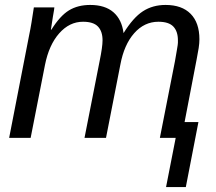

<svg xmlns="http://www.w3.org/2000/svg" viewBox="-20 -558 873 777"><path d="M322 0 383 -310Q395 -368 395 -395Q395 -431 376.5 -450.5Q358 -470 316 -470Q261 -470 219.5 -423Q178 -376 162 -295L104 0H17L98 -416Q103 -439 107.5 -467Q112 -495 117 -528H200Q200 -523 194 -490L186 -438H188Q223 -494 259 -516Q295 -538 345 -538Q405 -538 439 -508.5Q473 -479 480 -424Q519 -487 558.5 -512.5Q598 -538 650 -538Q716 -538 751.5 -502Q787 -466 787 -399Q787 -383 784 -363.5Q781 -344 776 -319L727 -64H783L732 199H652L691 0H627L688 -310Q693 -337 695.5 -353.5Q698 -370 699 -375Q700 -380 700 -385Q700 -390 700 -395Q700 -431 681.5 -450.5Q663 -470 621 -470Q564 -470 523 -423.5Q482 -377 467 -296L409 0Z"/></svg>

Font: Libra Sans Modern
Style: Italic
Weight: 400
Italic angle: -12°
Foundry: Stefan Peev, Context Ltd
Version: Version 1.000